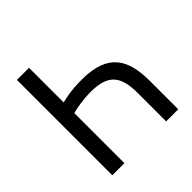

<svg xmlns="http://www.w3.org/2000/svg" viewBox="-184 -846 998 998"><g transform="rotate(-45 315.5 -346.5)"><path d="M84 -697V4H173V-364C196 -371 256 -382 311 -382C445 -382 480 -323 480 -202V4H569V-202C569 -359 520 -460 323 -460C248 -460 197 -449 173 -442V-697Z"/></g></svg>

Font: Repo
Style: Regular
Weight: 400
Designer: Stefan Peev
Foundry: Context Ltd
Version: Version 0.000